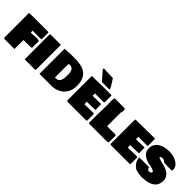

<svg xmlns="http://www.w3.org/2000/svg" viewBox="227 -2215 3501 3501"><g transform="rotate(45 1977.0 -464.5)"><path d="M43 -41 55.7 -19.5H320.3V-252H375C409.2 -252 437.5 -253.9 470.7 -253.9H502C515.6 -253.9 530.3 -254.9 532.2 -269.5V-289.1C532.2 -293.9 532.2 -298.8 531.2 -302.7V-346.7C531.2 -366.2 533.2 -385.7 533.2 -404.3V-432.6C531.2 -440.4 505.9 -448.2 478.5 -448.2C471.7 -447.3 464.8 -447.3 458 -447.3H418C399.4 -447.3 381.8 -442.4 365.2 -441.4H319.3C318.4 -454.1 317.4 -461.9 317.4 -472.7V-490.2H545.9V-656.2C545.9 -662.1 548.8 -675.8 533.2 -675.8H72.3C56.6 -675.8 43 -676.8 43 -660.2Z M585 -18.6H852.5C859.4 -18.6 861.3 -23.4 864.3 -36.1V-671.9H601.6C596.7 -667 585.9 -667 585 -660.2Z M1226.6 -677.7H1101.6C1059 -677.7 1015.7 -668.9 973.6 -668.9C970.7 -668.9 965.8 -669.9 962.9 -669.9V-21.5H1297.9C1432.6 -29.3 1602.5 -121.1 1602.5 -351.6C1602.5 -612.6 1437.1 -677.7 1226.6 -677.7ZM1232.4 -173.8H1209V-519.5H1223.6V-530.3C1265.6 -530.3 1302.7 -525.4 1329.1 -472.7C1342.8 -437.5 1337.9 -414.1 1342.8 -388.7V-353.5C1342.8 -282.9 1335.3 -173.8 1232.4 -173.8Z M1717.8 -907.2C1717.8 -896.5 1733.4 -877 1753.9 -856.4L1774.4 -835C1808.3 -797.2 1841.6 -760.8 1874 -721.7H2032.2C2051.8 -721.7 2071.3 -720.7 2071.3 -737.3C2071.3 -744.1 2055.7 -757.8 2048.8 -767.6V-778.3C2026.6 -813 2004.9 -848.3 1983.4 -883.8C1971.7 -902.3 1962.9 -914.1 1958 -915H1938.5C1868.2 -915 1799.8 -918 1729.5 -922.9C1721.7 -918.9 1717.8 -912.1 1717.8 -907.2ZM1665 -630.9V-36.1L1679.7 -23.4H2163.1C2178.7 -24.4 2181.6 -32.2 2181.6 -44.9V-201.2C2176.8 -213.9 2159.2 -212.9 2145.5 -212.9H2083C2043.9 -212.9 1999 -210 1956.1 -210C1948.2 -210 1940.4 -210.9 1932.6 -210.9V-273.4H2010.7C2060.5 -273.4 2104.5 -278.3 2143.6 -278.3V-277.3C2148.4 -277.3 2149.4 -280.3 2152.3 -287.1V-299.8C2152.3 -316.4 2150.4 -319.3 2150.4 -339.8V-353.5C2150.4 -361.3 2149.4 -367.2 2149.4 -372.1V-390.6C2149.4 -395.5 2151.4 -402.3 2151.4 -407.2C2151.4 -418.9 2147.5 -427.7 2127.9 -427.7C2066.4 -427.7 2009.8 -423.8 1952.1 -423.8H1930.7V-484.4H2157.2C2166 -491.2 2169.9 -492.2 2170.9 -500V-663.1C2170.9 -669.9 2167 -674.8 2158.2 -675.8H2028.3C1928.7 -675.8 1828.1 -670.9 1729.5 -670.9H1704.1C1701.2 -671.9 1698.2 -671.9 1693.4 -671.9H1681.6C1663.1 -671.9 1665 -658.2 1665 -630.9Z M2245.1 -19.5H2693.4C2716.8 -19.5 2737.3 -23.4 2740.2 -39.1V-202.1C2740.2 -218.8 2728.5 -218.8 2716.8 -218.8H2509.8V-575.2C2509.8 -582 2520.5 -587.9 2521.5 -593.8V-615.2C2521.5 -626 2522.5 -635.7 2522.5 -646.5V-653.3C2515.6 -668.9 2509.8 -672.9 2502 -673.8C2494.1 -673.8 2484.4 -675.8 2481.4 -675.8C2479.5 -675.8 2477.5 -675.8 2476.6 -674.8C2467.8 -675.8 2459 -675.8 2451.2 -675.8H2404.3C2352.5 -675.8 2303.7 -676.8 2252.9 -677.7C2241.2 -667 2236.3 -632.8 2236.3 -593.8C2236.3 -559.6 2240.2 -524.4 2240.2 -502C2240.2 -414.1 2233.4 -328.1 2233.4 -244.1V-33.2C2240.6 -21.7 2240.6 -25.6 2245.1 -19.5Z M2784.2 -630.9V-36.1L2798.8 -23.4H3282.2C3297.9 -24.4 3300.8 -32.2 3300.8 -44.9V-201.2C3295.9 -213.9 3278.3 -212.9 3264.6 -212.9H3202.1C3163.1 -212.9 3118.2 -210 3075.2 -210C3067.4 -210 3059.6 -210.9 3051.8 -210.9V-273.4H3129.9C3179.7 -273.4 3223.6 -278.3 3262.7 -278.3V-277.3C3267.6 -277.3 3268.6 -280.3 3271.5 -287.1V-299.8C3271.5 -316.4 3269.5 -319.3 3269.5 -339.8V-353.5C3269.5 -361.3 3268.6 -367.2 3268.6 -372.1V-390.6C3268.6 -395.5 3270.5 -402.3 3270.5 -407.2C3270.5 -418.9 3266.6 -427.7 3247.1 -427.7C3185.5 -427.7 3128.9 -423.8 3071.3 -423.8H3049.8V-484.4H3276.4C3285.2 -491.2 3289.1 -492.2 3290 -500V-663.1C3290 -669.9 3286.1 -674.8 3277.3 -675.8H3147.5C3047.9 -675.8 2947.3 -670.9 2848.6 -670.9H2823.2C2820.3 -671.9 2817.4 -671.9 2812.5 -671.9H2800.8C2782.2 -671.9 2784.2 -658.2 2784.2 -630.9Z M3734.4 -482.4C3768.6 -482.4 3800.8 -480.5 3829.1 -480.5H3912.1L3925.8 -500C3920.9 -536.1 3917 -574.2 3889.6 -601.6C3843.8 -656.6 3747 -697.3 3638.7 -697.3C3496.2 -697.3 3332 -640.9 3332 -472.7C3332 -376 3387.7 -313.5 3531.2 -271.5H3560.5C3602.5 -259.8 3686.5 -245.1 3686.5 -213.9C3686.5 -186.5 3659.2 -174.8 3636.7 -174.8C3573.2 -174.8 3598.6 -232.4 3562.5 -232.4H3540C3508.8 -232.4 3471.7 -232.4 3443.4 -231.4C3440.4 -232.4 3438.5 -232.4 3436.5 -232.4H3423.8C3417 -232.4 3411.1 -232.4 3404.3 -231.4H3354.5C3348.6 -231.4 3342.8 -232.4 3336.9 -232.4C3330.1 -232.4 3326.2 -228.5 3326.2 -220.7C3331.1 -158.2 3355.5 -106.4 3417 -60.5V-54.7C3466.8 -15.6 3564.5 -8.8 3623 -5.9C3741.2 -13.7 3885.7 -33.2 3928.7 -163.1V-162.1C3936.5 -185.5 3940.4 -210.9 3940.4 -242.2C3940.4 -371.1 3830.1 -418.9 3737.3 -444.3L3665.8 -461.9C3644.3 -472.6 3589.8 -472.7 3589.8 -500C3589.8 -518.6 3628.9 -521.5 3635.7 -521.5C3709.2 -521.5 3686 -482.4 3734.4 -482.4Z"/></g></svg>

Font: Bowlby One SC
Style: Regular
Weight: 400
Width: 1
Version: Version 1.2